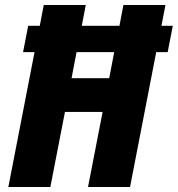

<svg xmlns="http://www.w3.org/2000/svg" viewBox="-20 -750 713 770"><path d="M72.5 -541H118.5L13.5 0H182L240.5 -301H391.5L333 0H501.5L606.5 -541H652.5L673 -646.5H627.5L643.5 -730H475L459 -646.5H308L324 -730H155.5L139.5 -646.5H93ZM267 -436.5 287 -541H438L418 -436.5Z"/></svg>

Font: Monaspace Krypton ExtraBold
Style: Italic
Weight: 800
Italic angle: -11°
Designer: Riley Cran & the Lettermatic Team
Foundry: Lettermatic
Version: Version 1.101 (Monaspace Krypton)